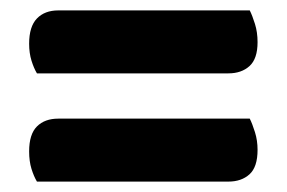

<svg xmlns="http://www.w3.org/2000/svg" viewBox="-20 -480 551 369"><path d="M51 -339Q45 -349 40.5 -363.5Q36 -378 36 -396Q36 -429 51 -444.5Q66 -460 92 -460H460Q465 -450 470 -434Q475 -418 475 -399Q475 -367 459.5 -353Q444 -339 419 -339ZM51 -131Q45 -141 40.5 -155.5Q36 -170 36 -189Q36 -222 51 -237Q66 -252 92 -252H460Q465 -242 470 -226Q475 -210 475 -192Q475 -159 459.5 -145Q444 -131 419 -131Z"/></svg>

Font: Baloo Bhai 2
Style: Bold
Weight: 700
Designer: Supriya Tembe, Noopur Datye and Ek Type
Foundry: Ek Type
Version: Version 1.640;PS 1.000;hotconv 16.6.51;makeotf.lib2.5.65220;